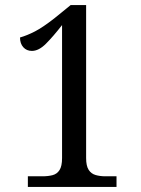

<svg xmlns="http://www.w3.org/2000/svg" viewBox="-20 -738 556 758"><path d="M90 0V-42H148Q170 -42 187.5 -46.5Q205 -51 215 -66.5Q225 -82 225 -114V-639Q190 -594 161.5 -565.5Q133 -537 106 -537Q85 -537 72 -551.5Q59 -566 59 -590Q87 -598 118 -614Q149 -630 195 -666L259 -718H320V-114Q320 -83 330 -67.5Q340 -52 357.5 -47Q375 -42 396 -42H440V0Z"/></svg>

Font: Noto Serif Thai SemiCondensed
Style: Regular
Weight: 400
Width: 4
Designer: Monotype Design Team
Foundry: Monotype Imaging Inc.
Version: Version 2.002